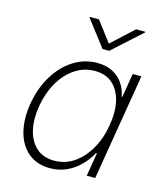

<svg xmlns="http://www.w3.org/2000/svg" viewBox="-114 -842 810 940"><g transform="rotate(15 291.5 -372.0)"><path d="M226.6 11.2Q161.1 11.2 117.4 -24.7Q73.7 -60.5 56.9 -123.5Q40 -186.5 53.2 -268.6Q66.9 -350.6 105 -413.3Q143.1 -476.1 198.5 -511.5Q253.9 -546.9 319.3 -546.9Q365.2 -546.9 397.9 -529.5Q430.7 -512.2 450.2 -482.9Q469.7 -453.6 476.1 -418H479.5L499.5 -539.1H543.5L454.1 0H411.1L430.7 -118.7H426.3Q407.2 -83 377.9 -53.5Q348.6 -23.9 310.5 -6.3Q272.5 11.2 226.6 11.2ZM237.3 -29.8Q293 -29.8 337.9 -60.8Q382.8 -91.8 413.6 -145.8Q444.3 -199.7 455.6 -269Q467.3 -338.4 454.6 -391.8Q441.9 -445.3 407.2 -475.6Q372.6 -505.9 317.4 -505.9Q262.2 -505.9 216.6 -475.1Q170.9 -444.3 140.1 -390.9Q109.4 -337.4 97.7 -269Q86.4 -200.2 99.1 -146Q111.8 -91.8 147 -60.8Q182.1 -29.8 237.3 -29.8ZM270.5 -754.9 348.1 -652.8 459 -754.9H506.3L505.9 -752L358.9 -619.1H325.2L223.6 -752L224.1 -754.9Z"/></g></svg>

Font: Inter 18pt ExtraLight
Style: Italic
Weight: 250
Italic angle: -9.3988°
Designer: Rasmus Andersson
Foundry: rsms
Version: Version 4.001;git-66647c0bb